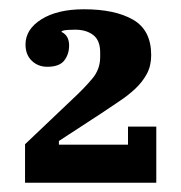

<svg xmlns="http://www.w3.org/2000/svg" viewBox="-20 -724 391 414"><path d="M34 -413 134 -508Q163 -535 179.5 -555Q196 -575 196 -601V-611Q196 -637 181 -648.5Q166 -660 142 -660Q134 -660 126 -659.5Q118 -659 113 -657V-655Q129 -647 129 -626Q129 -607 118.5 -593.5Q108 -580 82 -580Q62 -580 48.5 -593Q35 -606 35 -628Q35 -661 69.5 -682.5Q104 -704 161 -704Q228 -704 267 -681.5Q306 -659 306 -605Q306 -582 296.5 -564.5Q287 -547 271.5 -532.5Q256 -518 237 -505.5Q218 -493 199 -480L107 -420V-412H256V-451H317V-330H34Z"/></svg>

Font: IBM Plex Serif
Style: Bold
Weight: 700
Designer: Mike Abbink, Paul van der Laan, Pieter van Rosmalen
Foundry: Bold Monday
Version: Version 2.008